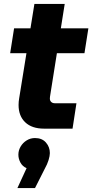

<svg xmlns="http://www.w3.org/2000/svg" viewBox="-20 -658 472 982"><path d="M206 0Q143 0 109 -32.5Q75 -65 75 -121Q75 -138 78 -155L156 -638H311L238 -178Q235 -161 235 -154Q235 -143 242 -136.5Q249 -130 260 -130H371L351 0ZM32 -386 52 -513H432L412 -386ZM69 304 116 202Q95 193 84.5 173.5Q74 154 74 133Q74 111 85.5 91.5Q97 72 116.5 60Q136 48 159 48Q195 48 215 71Q235 94 235 125Q235 139 228.5 160.5Q222 182 209 205L159 304Z"/></svg>

Font: MuseoModerno Thin
Style: Bold Italic
Weight: 700
Italic angle: -9°
Version: Version 1.003